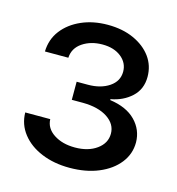

<svg xmlns="http://www.w3.org/2000/svg" viewBox="-76 -873 536 580"><g transform="rotate(15 192.0 -582.5)"><path d="M191.4 -358.4Q142.6 -358.4 103.8 -374.5Q64.9 -390.6 42.5 -419.4Q20 -448.2 19.5 -485.4H97.7Q98.6 -457 125.2 -439.5Q151.9 -421.9 191.4 -421.9Q232.9 -421.9 259.5 -441.2Q286.1 -460.4 286.1 -490.2Q286.1 -520 257.6 -539.1Q229 -558.1 180.7 -558.6H145.5V-615.2H180.7Q220.7 -615.2 247.1 -633.1Q273.4 -650.9 273.4 -680.7Q273.4 -708 251 -726.1Q228.5 -744.1 192.4 -744.1Q156.2 -744.1 130.1 -726.6Q104 -709 102.5 -678.7H29.3Q30.3 -716.8 52 -745.1Q73.7 -773.4 110.4 -789.6Q147 -805.7 192.4 -805.7Q238.8 -805.7 273.9 -789.8Q309.1 -773.9 328.9 -746.8Q348.6 -719.7 348.6 -684.6Q348.6 -646 322.5 -621.8Q296.4 -597.7 257.8 -590.8V-587.9Q310.1 -580.6 337.9 -552.2Q365.7 -523.9 366.2 -484.4Q366.2 -448.2 343.8 -419.7Q321.3 -391.1 282 -374.8Q242.7 -358.4 191.4 -358.4Z"/></g></svg>

Font: Inter Tight
Style: Regular
Weight: 400
Designer: Rasmus Andersson
Foundry: rsms
Version: Version 3.002